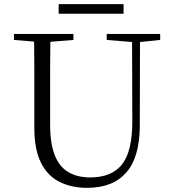

<svg xmlns="http://www.w3.org/2000/svg" viewBox="-20 -888 832 923"><path d="M399 15Q323 15 265.5 -14Q208 -43 176.5 -106.5Q145 -170 145 -273V-389Q145 -474 145 -558Q145 -623 144 -688L47 -696V-725H333V-696L222 -687Q222 -624 221 -559Q221 -475 221 -389V-288Q221 -196 244 -140Q267 -84 310.5 -59.5Q354 -35 413 -35Q517 -35 566.5 -97.5Q616 -160 616 -304L615 -686L493 -696V-725H750V-696L653 -686L652 -281Q651 -131 586.5 -58Q522 15 399 15ZM262 -822V-868H574V-822Z"/></svg>

Font: Early Summer Mincho Light
Style: Regular
Weight: 300
Designer: GuiWonder
Version: Version 1.002